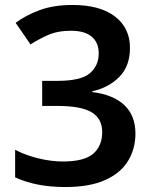

<svg xmlns="http://www.w3.org/2000/svg" viewBox="-20 -744 612 774"><path d="M504 -551Q504 -478 461.5 -434.5Q419 -391 352 -376V-373Q438 -362 482 -319.5Q526 -277 526 -206Q526 -144 496 -95Q466 -46 403.5 -18Q341 10 243 10Q185 10 135 0.5Q85 -9 41 -29V-140Q86 -117 137 -105Q188 -93 233 -93Q320 -93 356 -124.5Q392 -156 392 -212Q392 -265 350 -291Q308 -317 210 -317H150V-418H211Q306 -418 342 -448.5Q378 -479 378 -529Q378 -572 350 -596Q322 -620 266 -620Q212 -620 173 -602.5Q134 -585 103 -565L43 -652Q83 -682 139.5 -703Q196 -724 272 -724Q383 -724 443.5 -677.5Q504 -631 504 -551Z"/></svg>

Font: Noto Sans SemiBold
Style: Regular
Weight: 600
Designer: Monotype Design Team
Foundry: Monotype Imaging Inc.
Version: Version 2.007